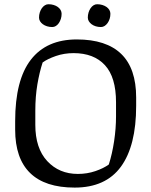

<svg xmlns="http://www.w3.org/2000/svg" viewBox="-20 -853 697 884"><path d="M323.7 10.7Q187.5 10.7 118.7 -56.4Q49.8 -123.5 49.8 -256.3V-294.9Q49.8 -484.9 122.1 -578.1Q194.3 -671.4 333.5 -671.4Q469.2 -671.4 538.1 -604.7Q606.9 -538.1 606.9 -403.8V-365.7Q606.9 -181.6 536.6 -85.4Q466.3 10.7 323.7 10.7ZM514.2 -382.3Q514.2 -497.6 463.1 -553Q412.1 -608.4 318.8 -608.4Q275.4 -608.4 236.8 -595Q198.2 -581.5 176.3 -565.4Q161.6 -520.5 152.1 -464.6Q142.6 -408.7 142.6 -343.3V-278.3Q142.6 -170.4 197.5 -111.3Q252.4 -52.2 338.4 -52.2Q381.3 -52.2 419.2 -65.2Q457 -78.1 481 -95.7Q496.6 -144.5 505.4 -203.1Q514.2 -261.7 514.2 -317.4ZM159.7 -772Q159.7 -784.2 163.1 -795.4Q166.5 -806.6 172.6 -815.2Q178.7 -823.7 186.5 -828.6Q194.3 -833.5 203.1 -833.5Q215.8 -833.5 227.1 -830.1Q238.3 -826.7 246.3 -820.8Q254.4 -814.9 259 -806.9Q263.7 -798.8 263.7 -789.6Q263.7 -777.3 260.3 -766.4Q256.8 -755.4 251 -746.8Q245.1 -738.3 237.3 -733.4Q229.5 -728.5 220.7 -728.5Q208 -728.5 196.8 -731.9Q185.5 -735.4 177.2 -741.5Q168.9 -747.6 164.3 -755.4Q159.7 -763.2 159.7 -772ZM384.3 -772Q384.3 -784.2 387.7 -795.4Q391.1 -806.6 397 -815.2Q402.8 -823.7 410.6 -828.6Q418.5 -833.5 427.2 -833.5Q439.9 -833.5 451.2 -830.1Q462.4 -826.7 470.7 -820.8Q479 -814.9 483.6 -806.9Q488.3 -798.8 488.3 -789.6Q488.3 -777.3 484.9 -766.4Q481.4 -755.4 475.3 -746.8Q469.2 -738.3 461.4 -733.4Q453.6 -728.5 444.8 -728.5Q432.1 -728.5 420.9 -731.9Q409.7 -735.4 401.6 -741.5Q393.6 -747.6 388.9 -755.4Q384.3 -763.2 384.3 -772Z"/></svg>

Font: Noticia Text
Style: Regular
Weight: 400
Designer: JM Sole
Foundry: JM Sole
Version: Version 1.003